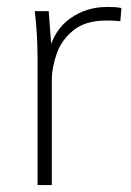

<svg xmlns="http://www.w3.org/2000/svg" viewBox="-20 -532 376 552"><path d="M88 0V-362Q88 -396 86 -431Q84 -466 80 -500H120L129 -382L120 -383Q136 -447 182.5 -479.5Q229 -512 287 -512Q299 -512 309 -511.5Q319 -511 329 -509L326 -471Q311 -473 286 -473Q227 -473 192.5 -446Q158 -419 143.5 -379Q129 -339 129 -300V0Z"/></svg>

Font: Muli ExtraLight
Style: Regular
Weight: 250
Designer: Vernon Adams
Foundry: Vernon Adams
Version: Version 2.100; ttfautohint (v1.8.1.43-b0c9)